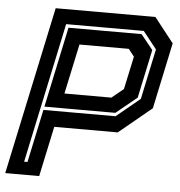

<svg xmlns="http://www.w3.org/2000/svg" viewBox="-63 -748 748 797"><g transform="rotate(5 311.0 -350.0)"><path d="M-12 0 137 -700H552.5L633.5 -597L575 -321.5L438.5 -209H174L129.5 0ZM62 -54H76L123 -275H423.5L522 -356L566.5 -566L509.5 -638H186ZM204 -350.5H399.5L448.5 -390.5L478 -528L454 -558.5H248.5ZM126 -289 197 -624H501.5L551.5 -562L508.5 -360L421.5 -289Z"/></g></svg>

Font: Tourney Thin
Style: Bold Italic
Weight: 700
Italic angle: -12°
Version: Version 1.015